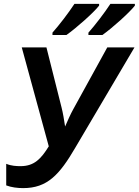

<svg xmlns="http://www.w3.org/2000/svg" viewBox="-20 -958 714 988"><path d="M435 -790V-778H507C558 -814 646 -893 674 -929V-938H548C518 -892 469 -828 435 -790ZM250 -790V-778H322C373 -814 462 -893 490 -929V-938H363C333 -892 284 -828 250 -790ZM99 10C223 10 286 -58 368 -199L672 -714H532L357 -396C343 -371 329 -339 315 -307C310 -340 304 -377 297 -404L219 -714H92L231 -205C192 -142 157 -103 86 -103C65 -103 39 -104 12 -115V-4C38 6 70 10 99 10Z"/></svg>

Font: Noto Sans SemiBold
Style: Italic
Weight: 600
Italic angle: -12°
Designer: Monotype Design Team
Foundry: Monotype Imaging Inc.
Version: Version 2.013